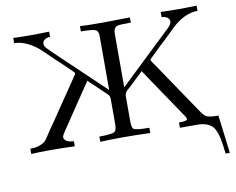

<svg xmlns="http://www.w3.org/2000/svg" viewBox="-90 -804 1374 1117"><g transform="rotate(-10 597.0 -245.5)"><path d="M972 -621Q972 -632 960.5 -642.5Q949 -653 926 -653V-684Q979 -682 1032 -682Q1085 -682 1138 -684V-653Q1061 -653 984 -581L962 -559Q904 -503 892 -493L821 -424Q819 -422 819 -419Q819 -414 837 -390L1050 -75Q1069 -46 1087 -39Q1105 -32 1152 -32L1180 193H1155L1148 138Q1138 65 1115 34.5Q1092 4 1034 -1H919V-32Q968 -32 968 -43Q970 -50 956 -69L808 -288Q761 -357 757 -364H756Q751 -357 720 -329L672 -283Q641 -262 641 -237V-92Q641 -50 651 -43Q664 -32 744 -32V-1Q660 -4 586 -4Q512 -4 449 -1V-32Q521 -32 537 -41.5Q553 -51 552 -92V-237Q552 -253 541 -264L473 -329Q442 -357 437 -364H436L257 -98Q241 -75 240 -63Q247 -36 287 -32H298V-1Q218 -4 153.5 -4Q89 -4 41 -1V-32Q77 -32 100.5 -42Q124 -52 133 -62.5Q142 -73 160 -101.5Q178 -130 192 -148L370 -410L374 -419V-420Q374 -423 357 -439L301 -493Q284 -507 249 -542Q214 -577 190.5 -597Q167 -617 130 -635Q93 -653 55 -653V-684Q108 -682 161 -682Q214 -682 267 -684V-653Q249 -653 235.5 -644Q222 -635 222 -621Q222 -608 227 -601Q232 -594 270 -557L552 -289V-607Q552 -638 533.5 -645.5Q515 -653 449 -653V-684Q512 -681 586 -681.5Q660 -682 744 -684V-653Q679 -653 665.5 -649.5Q652 -646 645 -630Q641 -621 641 -607V-289L940 -574Q972 -601 972 -621Z"/></g></svg>

Font: cwTeXMing
Style: Medium
Weight: 500
Version: Version 1.17